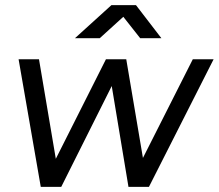

<svg xmlns="http://www.w3.org/2000/svg" viewBox="-20 -732 857 752"><path d="M52.8 -500H132.7L217.2 0H139.7ZM395 -500H470.2L219.8 0H143.2ZM400.2 -500H474.5L559 0H483.2ZM735.2 -500H816.7L563.3 0H482.5ZM416.5 -712H511.5V-710.3L370.8 -582.5H273.7ZM427.5 -711.2 429.2 -712H512.5L612 -582.5H529Z"/></svg>

Font: Oak Sans Light Italic
Style: Regular
Weight: 400
Italic angle: -9.5°
Foundry: Erik Kennedy, Walven
Version: Version 1.000;Glyphs 3.1.2 (3151)